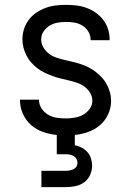

<svg xmlns="http://www.w3.org/2000/svg" viewBox="-20 -548 540 788"><path d="M150 220V153H250Q258 153 266 151.5Q274 150 281.5 146.5Q289 143 293.5 136Q298 129 298 121Q298 112 294 104.5Q290 97 282.5 92.5Q275 88 266.5 86.5Q258 85 250 85H213V6Q184 3 156.5 -6.5Q129 -16 107.5 -35Q86 -54 74 -81Q62 -108 62 -136V-139H140V-138Q140 -119 150.5 -103Q161 -87 177 -77.5Q193 -68 211.5 -65Q230 -62 249 -62Q267 -62 285.5 -65Q304 -68 320 -76.5Q336 -85 347.5 -100.5Q359 -116 359 -134Q359 -152 349.5 -167.5Q340 -183 326 -193Q312 -203 295.5 -208.5Q279 -214 262 -218Q245 -222 228.5 -226Q212 -230 195.5 -236Q179 -242 163.5 -249.5Q148 -257 134 -267.5Q120 -278 108.5 -291Q97 -304 89 -319.5Q81 -335 76.5 -352Q72 -369 72 -386Q72 -408 78.5 -428.5Q85 -449 98 -466.5Q111 -484 129 -496Q147 -508 167 -515.5Q187 -523 208.5 -525.5Q230 -528 251 -528Q273 -528 294 -525.5Q315 -523 335.5 -515.5Q356 -508 373.5 -495.5Q391 -483 404 -466Q417 -449 423.5 -428Q430 -407 430 -386V-383H352V-384Q352 -402 343 -417.5Q334 -433 319 -442.5Q304 -452 286.5 -455Q269 -458 251 -458Q234 -458 216.5 -455Q199 -452 184 -443Q169 -434 159 -419Q149 -404 149 -386Q149 -369 158 -353.5Q167 -338 181 -327.5Q195 -317 211.5 -311.5Q228 -306 245 -302Q262 -298 279 -294Q296 -290 312.5 -284.5Q329 -279 344.5 -271Q360 -263 373.5 -252.5Q387 -242 399 -229Q411 -216 419 -200.5Q427 -185 431.5 -168Q436 -151 436 -134Q436 -106 424 -79.5Q412 -53 390.5 -34.5Q369 -16 342 -6.5Q315 3 287 6V48Q302 51 315.5 58Q329 65 339 76.5Q349 88 353.5 102.5Q358 117 358 132Q358 152 349.5 170.5Q341 189 325 200.5Q309 212 289.5 216Q270 220 250 220Z"/></svg>

Font: Iosevka Algr
Style: Regular
Weight: 400
Monospace: yes
Designer: Belleve Invis
Foundry: Belleve Invis
Version: Version 26.0.2; ttfautohint (v1.8.3)